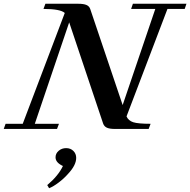

<svg xmlns="http://www.w3.org/2000/svg" viewBox="-54 -683 1008 1017"><path d="M-34.2 0 -24.4 -27.3H66.4L289.1 -614.3Q265.6 -635.7 176.3 -635.7L186.5 -663.1H360.4Q389.2 -663.1 404.3 -656.5Q419.4 -649.9 424.3 -634.3L595.7 -126.5L768.6 -635.7H640.6L649.9 -663.1H933.6L924.3 -635.7H833L616.2 -66.4Q626 -43.9 651.6 -35.6Q677.2 -27.3 743.7 -27.3L733.4 0H554.2Q526.9 0 512.2 -6.6Q497.6 -13.2 492.2 -28.8L312.5 -564.5L130.4 -27.3H258.3L248 0ZM206.1 314 196.3 297.4Q254.9 248 279.3 196.3Q240.2 178.2 240.2 150.4Q240.2 129.9 256.8 115.7Q273.4 101.6 296.4 101.6Q319.8 101.6 334.7 116.5Q349.6 131.3 349.6 153.3Q349.6 192.4 305.7 238.8Q284.7 262.7 256.6 283.9Q228.5 305.2 206.1 314Z"/></svg>

Font: Elstob SemiBold
Style: Italic
Weight: 600
Italic angle: -20°
Designer: Peter S. Baker
Version: Version 1.015